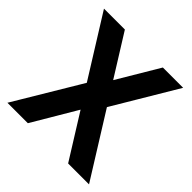

<svg xmlns="http://www.w3.org/2000/svg" viewBox="-168 -757 890 890"><g transform="rotate(45 276.5 -312.5)"><path d="M544 0H407L17 -625H154ZM305 -274 143 0H9L228 -366ZM240 -351 403 -625H536L318 -259Z"/></g></svg>

Font: Changa ExtraLight Medium
Style: Regular
Weight: 500
Version: Version 3.002; ttfautohint (v1.8.2)